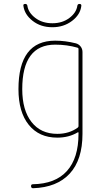

<svg xmlns="http://www.w3.org/2000/svg" viewBox="-20 -740 540 990"><path d="M250 -599.6Q190.4 -599.6 148.4 -632.3Q106.4 -665 100.6 -710Q98.6 -719.7 110.4 -719.7Q119.1 -719.7 121.1 -710.9Q126 -674.8 162.1 -647.5Q198.2 -620.1 250 -620.1Q301.8 -620.1 337.9 -647.5Q374 -674.8 378.9 -710.9Q380.9 -719.7 389.6 -719.7Q400.4 -719.7 399.4 -710Q394.5 -665 351.6 -632.3Q308.6 -599.6 250 -599.6ZM264.6 -509.8Q94.7 -509.8 94.7 -280.3Q94.7 -171.9 142.6 -110.8Q190.4 -49.8 275.4 -49.8Q336.9 -49.8 380.9 -82Q384.8 -85 384.8 -89.8V-488.3Q384.8 -492.2 379.9 -494.1Q325.2 -509.8 264.6 -509.8ZM275.4 -30.3Q181.6 -30.3 128.4 -96.2Q75.2 -162.1 75.2 -280.3Q75.2 -530.3 264.6 -530.3Q316.4 -530.3 371.1 -516.6Q385.7 -512.7 395.5 -500.5Q405.3 -488.3 405.3 -471.7V-49.8Q405.3 84 339.4 155.3Q273.4 226.6 150.4 230.5Q140.6 230.5 140.1 220.2Q139.6 210 149.4 210Q265.6 208 325.2 141.6Q384.8 75.2 384.8 -49.8V-55.7Q384.8 -59.6 380.9 -57.6Q335 -30.3 275.4 -30.3Z"/></svg>

Font: Rounded Mgen+ 1mn thin
Style: Regular
Weight: 100
Designer: [Source Han Sans]
Ryoko NISHIZUKA  (kana & ideographs); Paul D. Hunt (Latin, Greek & Cyrillic); Wenlong ZHANG  (bopomofo
Version: Version 1.059.20150602